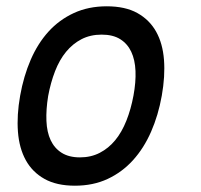

<svg xmlns="http://www.w3.org/2000/svg" viewBox="-20 -580 640 610"><path d="M218 10Q160 10 121.5 -11.5Q83 -33 62 -71Q41 -109 37 -161.5Q33 -214 44 -276Q55 -338 77.5 -390Q100 -442 134 -479.5Q168 -517 214.5 -538.5Q261 -560 319 -560Q378 -560 416.5 -538.5Q455 -517 476 -479.5Q497 -442 501 -390Q505 -338 494 -276Q483 -214 460 -161.5Q437 -109 402.5 -71Q368 -33 322 -11.5Q276 10 218 10ZM234 -80Q269 -80 297 -94.5Q325 -109 346 -134.5Q367 -160 381.5 -196.5Q396 -233 404 -276Q412 -319 410.5 -354.5Q409 -390 397 -415.5Q385 -441 362 -455.5Q339 -470 303 -470Q267 -470 239 -455.5Q211 -441 190 -415.5Q169 -390 155 -354Q141 -318 133 -275Q126 -232 127.5 -196Q129 -160 141 -134.5Q153 -109 176 -94.5Q199 -80 234 -80Z"/></svg>

Font: Maple Mono Normal NL
Style: Italic
Weight: 400
Italic angle: -10°
Monospace: yes
Designer: subframe7536
Version: Version 7.000